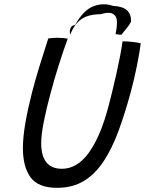

<svg xmlns="http://www.w3.org/2000/svg" viewBox="-20 -858 678 897"><path d="M247 19.5Q158.5 19.5 122.8 -29.5Q87 -78.5 87 -166Q87 -217.5 98.5 -283.5Q110 -349.5 129.5 -425.5Q145 -485.5 164.8 -549.8Q184.5 -614 205.5 -678.5Q215.5 -679.5 226.2 -680.5Q237 -681.5 247.5 -681.5Q262 -681.5 274.8 -680.2Q287.5 -679 296.5 -677.5Q276.5 -623 255 -555.5Q233.5 -488 216 -421.5Q197 -352 184.8 -290Q172.5 -228 172.5 -189.5Q172.5 -69.5 269.5 -69.5Q341 -69.5 395.5 -145.2Q450 -221 487 -362Q494.5 -390.5 504.2 -429.8Q514 -469 523.5 -512Q533 -555 540.8 -594.8Q548.5 -634.5 552.5 -665Q573.5 -665 600.5 -662Q627.5 -659 637.5 -655.5Q632 -611 619.2 -548.2Q606.5 -485.5 590.5 -426.5Q564 -329 534 -247.2Q504 -165.5 465 -105.8Q426 -46 372.8 -13.2Q319.5 19.5 247 19.5ZM308 -695.5Q304 -714 309.8 -726.8Q315.5 -739.5 331 -741.5Q369 -810 415.2 -828.2Q461.5 -846.5 508.5 -830.5Q553.5 -828 573 -810.2Q592.5 -792.5 592.5 -758.5Q586.5 -743.5 572.2 -726.8Q558 -710 547.5 -695.5Q539.5 -695.5 533.5 -696.5Q527.5 -697.5 520 -699Q524.5 -721 526 -738.2Q527.5 -755.5 525 -768.5Q521.5 -786.5 504.5 -794.8Q487.5 -803 449.5 -791.5Q392.5 -791.5 359.2 -767.8Q326 -744 308 -695.5Z"/></svg>

Font: Grandstander Light
Style: Italic
Weight: 300
Italic angle: -15°
Designer: Tyler Finck
Foundry: Etcetera Type Co
Version: Version 1.200; ttfautohint (v1.8.3)